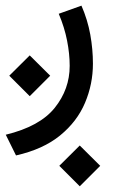

<svg xmlns="http://www.w3.org/2000/svg" viewBox="-25 -277 392 669"><path d="M7.3 -13.2 78.6 -84 149.9 -13.2 78.6 58.1ZM181.6 300.8 252.9 230 324.2 300.8 252.9 372.1ZM258.8 -257.3Q280.3 -208 289.6 -156.5Q298.8 -105 298.8 -55.2Q298.8 16.1 271.2 81.3Q243.7 146.5 184.6 194.8Q125.5 243.2 30.8 264.6L-4.9 192.4Q113.8 163.6 165.8 98.6Q217.8 33.7 217.8 -47.4Q217.8 -89.8 208.7 -135.7Q199.7 -181.6 179.7 -229Z"/></svg>

Font: Vazir WOL-UI
Style: Regular-WOL-UI
Weight: 400
Designer: Saber Rastikerdar
Foundry: Saber Rastikerdar
Version: Version 30.1.0